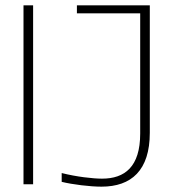

<svg xmlns="http://www.w3.org/2000/svg" viewBox="-20 -690 648 719"><path d="M68 -670V0H104V-670ZM211 -9C252 1 317 9 360 9C472 9 541 -52 541 -193V-670H268V-640H505V-190C505 -65 447 -21 362 -21C328 -21 266 -28 211 -42Z"/></svg>

Font: LT Wave Alt Thin
Style: Regular
Weight: 100
Designer: Daniel Lyons
Version: Version 2.5 (Glyphs App)